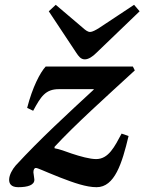

<svg xmlns="http://www.w3.org/2000/svg" viewBox="-20 -767 601 799"><path d="M183 -720 297 -548C307 -533 316 -520 333 -520C348 -520 365 -531 381 -547L561 -720L538 -747L393 -651C379 -642 364 -634 355 -634C345 -634 335 -642 325 -651L212 -747ZM18 -19C18 -4 25 12 56 12C96 12 124 3 123 -20L119 -50C119 -61 123 -68 129 -68C138 -68 155 -58 231 -28C288 -6 339 12 382 12C457 12 488 -87 515 -201L486 -211C457 -157 432 -105 380 -105C354 -105 314 -116 278 -128C253 -137 226 -147 207 -150V-156C293 -249 417 -360 541 -474L533 -490H170C147 -465 115 -404 93 -318L118 -306C150 -365 169 -396 225 -396H370V-394C263 -295 147 -189 45 -78C32 -63 18 -39 18 -19Z"/></svg>

Font: Heuristica
Style: Bold Italic
Weight: 700
Italic angle: -13°
Version: Version 1.0.1